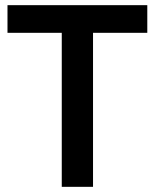

<svg xmlns="http://www.w3.org/2000/svg" viewBox="-20 -723 599 743"><path d="M340 -596H550V-703H9V-596H219V0H340Z"/></svg>

Font: Geom Medium
Style: Bold
Weight: 500
Version: Version 1.102